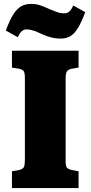

<svg xmlns="http://www.w3.org/2000/svg" viewBox="-20 -960 462 980"><path d="M41 0V-86L77 -92Q97 -97 102 -107.5Q107 -118 107 -143V-562Q107 -588 101 -597Q95 -606 73 -610L41 -615V-701H381V-615L345 -609Q328 -605 321.5 -595.5Q315 -586 315 -558V-139Q315 -114 320.5 -105.5Q326 -97 347 -92L381 -86V0ZM290 -763Q264 -763 241 -769Q218 -775 196 -785Q180 -793 166 -798.5Q152 -804 139 -807Q126 -810 114 -810Q103 -810 92 -801.5Q81 -793 71 -770L10 -804Q29 -857 47.5 -886Q66 -915 87.5 -927.5Q109 -940 139 -940Q165 -940 186.5 -932.5Q208 -925 231 -914Q253 -905 271 -898.5Q289 -892 309 -892Q323 -892 333.5 -901Q344 -910 354 -932L415 -898Q397 -849 379 -819Q361 -789 340 -776Q319 -763 290 -763Z"/></svg>

Font: Literata ExtraBold
Style: Regular
Weight: 800
Designer: Latin by Veronika Burian and Jose Scaglione. Greek by Irene Vlachou. Cyrillic by Vera Evstafieva.
Foundry: TypeTogether
Version: Version 3.103;gftools[0.9.29]